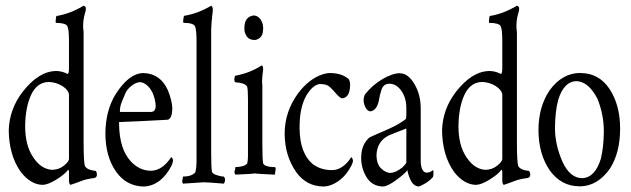

<svg xmlns="http://www.w3.org/2000/svg" viewBox="-20 -684 2250 685"><path d="M276.4 -589.4 278.3 -568.4V-178.7Q278.3 -103.5 283.2 -91.3Q291.5 -77.1 321.3 -74.2Q324.2 -72.8 325.7 -64Q327.1 -50.3 315.4 -48.8Q288.6 -45.4 271.5 -38.8Q254.4 -32.2 252.4 -31.7L231.4 -24.4Q226.1 -28.3 226.1 -40V-74.2Q224.1 -78.1 222.7 -78.1Q211.9 -62.5 181.6 -43.7Q151.4 -24.9 131.8 -24.4Q88.4 -25.9 53.7 -71.3Q12.2 -129.9 11.2 -218.8Q13.2 -293.9 60.1 -355.5Q118.2 -430.7 181.6 -430.7Q202.1 -430.2 221.7 -419.9Q226.1 -423.8 226.1 -439.9V-538.6Q226.1 -579.6 220.2 -590.8Q214.4 -602.1 179.7 -602.5Q177.7 -604.5 178.7 -611.1Q179.7 -617.7 179.7 -620.6Q179.7 -623.5 181.6 -627Q229 -634.3 278.3 -663.6Q286.6 -661.1 286.1 -654.3V-647.9L279.8 -623.5Q276.4 -607.9 276.4 -589.4ZM152.8 -391.6Q111.8 -390.1 90.8 -345.2Q70.3 -300.3 69.8 -233.4Q69.8 -164.6 98.6 -122.6Q126.5 -80.6 165.5 -78.1Q190.4 -78.6 208 -93Q225.6 -107.4 226.1 -116.2V-346.2Q224.6 -362.8 202.6 -377Q179.7 -391.1 152.8 -391.6Z M408.2 -284.7H520Q535.6 -286.6 535.4 -306.4Q535.2 -326.2 524.4 -353Q506.8 -387.2 480.5 -391.1Q464.4 -390.1 449 -377.7Q433.6 -365.2 428.2 -353L415 -321.8Q409.2 -307.6 408.2 -296.4Q407.2 -285.2 408.2 -284.7ZM445.3 -109.9Q476.1 -75.2 519 -74.7Q560.1 -76.2 590.8 -123.5Q596.7 -120.1 597.2 -111.3Q597.2 -105 592.8 -94.7Q575.2 -59.1 548.8 -38.6Q521.5 -19 492.7 -18.6Q430.2 -19.5 393.3 -72.8Q356.4 -126 356 -207Q356.4 -287.6 391.1 -345.7Q439.5 -422.9 491.7 -423.3Q552.2 -421.9 579.1 -361.8Q593.8 -325.7 594.7 -296.9Q593.8 -259.3 577.6 -256.8Q485.8 -251.5 404.8 -248.5V-242.2Q405.8 -153.8 445.3 -109.9Z M733.4 -663.6Q739.3 -661.1 739.3 -647.9Q733.4 -597.7 733.4 -577.6V-137.2Q733.4 -85.4 736.3 -70.8Q740.2 -60.1 773.4 -54.2H778.8Q784.2 -46.9 782.7 -39.3Q781.2 -31.7 778.8 -28.8Q721.7 -33.7 706.5 -33.7Q706.5 -33.7 632.8 -28.8Q628.9 -34.2 630.9 -43L632.8 -54.2Q653.3 -54.2 664.6 -60.1Q675.8 -65.9 677.2 -70.8Q681.6 -86.9 681.2 -119.6V-538.6Q681.2 -573.2 676.3 -589.4Q670.4 -602.5 634.8 -602.5Q632.8 -604.5 633.8 -613.8L636.2 -627.4Q685.5 -635.3 733.4 -663.6Z M852.1 -588.4Q853.5 -624.5 884.8 -628.9Q904.8 -627.4 913.6 -607.4Q918.5 -599.6 918.9 -581.5Q918.9 -579.6 918.5 -577.6Q918 -557.6 906.7 -548.8Q895.5 -540 884.8 -541.5Q864.3 -543 856.9 -560.5Q851.1 -570.8 852.1 -583.5ZM915 -391.6 916 -377.9V-166.5Q916 -115.2 918.9 -100.6Q924.3 -89.8 952.6 -87.9H961.4Q964.8 -83 962.9 -76.2Q960.9 -66.9 961.4 -61L937 -62L909.7 -63.5L898.9 -64.5H895.5Q894 -64.5 890.1 -65.4Q881.8 -63.5 819.8 -61Q814.9 -67.9 817.4 -75Q819.8 -82 819.8 -87.9Q851.1 -88.4 861.8 -100.6Q865.2 -111.8 864.7 -138.7V-329.1Q864.7 -364.7 861.8 -374.5Q855 -388.2 818.8 -390.6Q813 -399.4 818.8 -413.6Q873 -423.8 913.6 -450.7Q918.9 -448.7 918.9 -436Q915 -410.6 915 -391.6Z M1097.7 -97.2Q1126 -77.1 1163.1 -77.1Q1164.1 -77.1 1165 -77.1Q1203.6 -77.6 1233.4 -123.5Q1238.3 -118.7 1239.3 -110.8Q1239.3 -104.5 1234.4 -94.7Q1217.3 -60.1 1189.5 -39.6Q1161.6 -19 1133.3 -18.6Q1073.7 -19.5 1037.6 -68.8Q996.1 -127.4 995.6 -206.1Q995.1 -284.7 1043.5 -351.1Q1083 -403.3 1131.3 -418.9Q1148.9 -424.3 1161.6 -423.3Q1199.7 -422.4 1224.1 -401.9Q1230 -391.6 1229 -377.9Q1227.5 -335.4 1200.2 -333Q1191.9 -335 1179.2 -349.9Q1166.5 -364.7 1156 -374.3Q1145.5 -383.8 1122.1 -384.3Q1096.7 -382.3 1073.2 -343.8Q1048.8 -300.8 1048.8 -231.4V-225.6Q1049.8 -135.3 1097.7 -97.2Z M1323.2 -130.9Q1323.7 -97.7 1340.3 -82.5Q1356.4 -67.4 1373 -66.9Q1373 -66.9 1373.5 -67.4Q1391.1 -67.4 1416 -86.9Q1429.7 -100.6 1429.7 -104.5V-225.6Q1373.5 -204.1 1365.7 -200.2Q1325.2 -179.2 1323.2 -130.9ZM1282.2 -347.2Q1308.1 -380.4 1344.7 -401.9Q1380.9 -422.9 1407.2 -422.9Q1408.2 -422.4 1409.2 -422.4Q1436.5 -421.4 1458.7 -384Q1481 -346.7 1481 -296.9V-109.9Q1481.9 -68.8 1502.9 -67.9Q1515.1 -68.8 1524.9 -77.1Q1526.9 -75.2 1526.6 -66.7Q1526.4 -58.1 1524.9 -52.7Q1513.2 -39.1 1495.6 -28.8Q1478 -18.6 1473.6 -18.6Q1454.6 -20.5 1444.8 -41.7Q1435.1 -63 1433.6 -77.1Q1424.8 -64.5 1393.8 -41.7Q1362.8 -19 1346.2 -18.6Q1308.1 -19.5 1288.1 -51.3Q1268.6 -83 1268.6 -120.6Q1268.6 -159.7 1288.1 -183.1Q1294.9 -191.9 1300 -194.6Q1305.2 -197.3 1323.2 -205.1Q1380.9 -229 1403.8 -242.9Q1426.8 -256.8 1428.7 -261.2Q1429.7 -265.6 1429.7 -274.9V-299.8Q1429.2 -336.4 1411.4 -360.8Q1393.6 -385.3 1369.1 -385.3Q1344.7 -385.3 1338.9 -356.4Q1335.4 -347.7 1333 -332Q1326.2 -290 1301.3 -286.6Q1287.6 -288.6 1280.3 -309.1Q1277.3 -317.4 1277.3 -326.7Q1277.3 -336.9 1282.2 -347.2Z M1822.3 -589.4 1824.2 -568.4V-178.7Q1824.2 -103.5 1829.1 -91.3Q1837.4 -77.1 1867.2 -74.2Q1870.1 -72.8 1871.6 -64Q1873 -50.3 1861.3 -48.8Q1834.5 -45.4 1817.4 -38.8Q1800.3 -32.2 1798.3 -31.7L1777.3 -24.4Q1772 -28.3 1772 -40V-74.2Q1770 -78.1 1768.6 -78.1Q1757.8 -62.5 1727.5 -43.7Q1697.3 -24.9 1677.7 -24.4Q1634.3 -25.9 1599.6 -71.3Q1558.1 -129.9 1557.1 -218.8Q1559.1 -293.9 1606 -355.5Q1664.1 -430.7 1727.5 -430.7Q1748 -430.2 1767.6 -419.9Q1772 -423.8 1772 -439.9V-538.6Q1772 -579.6 1766.1 -590.8Q1760.3 -602.1 1725.6 -602.5Q1723.6 -604.5 1724.6 -611.1Q1725.6 -617.7 1725.6 -620.6Q1725.6 -623.5 1727.5 -627Q1774.9 -634.3 1824.2 -663.6Q1832.5 -661.1 1832 -654.3V-647.9L1825.7 -623.5Q1822.3 -607.9 1822.3 -589.4ZM1698.7 -391.6Q1657.7 -390.1 1636.7 -345.2Q1616.2 -300.3 1615.7 -233.4Q1615.7 -164.6 1644.5 -122.6Q1672.4 -80.6 1711.4 -78.1Q1736.3 -78.6 1753.9 -93Q1771.5 -107.4 1772 -116.2V-346.2Q1770.5 -362.8 1748.5 -377Q1725.6 -391.1 1698.7 -391.6Z M2038.1 -394.5Q1991.7 -394.5 1971.2 -326.7Q1970.7 -325.2 1970.7 -324.7Q1960.4 -283.7 1960 -227.5Q1960 -225.6 1960 -225.1Q1960.4 -167 1986.8 -106.9Q2013.2 -48.8 2057.1 -48.3Q2103 -50.3 2123.5 -117.2Q2133.8 -158.2 2134.3 -214.8Q2134.3 -216.3 2134.3 -217.8Q2133.8 -276.9 2111.3 -332Q2080.6 -391.6 2038.1 -394.5ZM2154.3 -367.2Q2192.4 -309.6 2192.4 -225.6Q2192.4 -139.6 2156.7 -83.5Q2112.8 -19.5 2047.4 -19Q2047.4 -19 2046.9 -19.5Q1981.9 -19.5 1940.9 -76.7Q1901.4 -135.3 1901.1 -219Q1900.9 -302.7 1940.9 -361.8Q1985.8 -423.8 2051.3 -423.8Q2051.3 -423.8 2051.8 -423.3Q2116.2 -423.3 2154.3 -367.2Z"/></svg>

Font: AMoshref-Thulth
Style: Regular
Weight: 400
Designer: Ali Moshref
Foundry: Ali Moshref
Version: Version 0.1